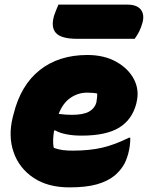

<svg xmlns="http://www.w3.org/2000/svg" viewBox="-20 -798 640 831"><path d="M358 -560Q431 -560 483.5 -530.5Q536 -501 560 -454.5Q584 -408 571 -355L570 -350Q552 -280 495.5 -245.5Q439 -211 333 -211Q296 -211 266.5 -217Q237 -223 220 -233H214Q211 -213 210 -194Q209 -175 213 -158Q232 -151 251.5 -148.5Q271 -146 293 -146Q368 -146 423 -159Q478 -172 538 -202H544Q544 -166 535 -133Q526 -99 511 -77Q496 -55 476 -38Q445 -13 398.5 0Q352 13 280 13Q187 13 125 -28.5Q63 -70 39 -139Q15 -208 35 -290L39 -305Q70 -430 152.5 -495Q235 -560 358 -560ZM357 -397Q318 -397 285 -374.5Q252 -352 234 -305Q250 -303 263.5 -302Q277 -301 290 -301Q341 -301 365.5 -315Q390 -329 397 -354Q399 -366 400 -375.5Q401 -385 401 -393Q385 -397 357 -397ZM233 -778H531Q572 -778 589 -757Q606 -736 597 -701Q591 -679 582.5 -662Q574 -645 563 -630H314Q244 -630 221.5 -656Q199 -682 215 -733Q220 -747 224.5 -758Q229 -769 233 -778Z"/></svg>

Font: Recursive Sn Csl St Blk
Style: Italic
Weight: 900
Italic angle: -15°
Version: Version 1.079;hotconv 1.0.112;makeotfexe 2.5.65598; ttfautoh